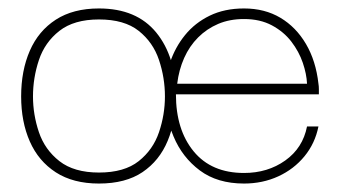

<svg xmlns="http://www.w3.org/2000/svg" viewBox="-20 -424 814 454"><path d="M214 10Q153 10 112 -16.5Q71 -43 50.5 -89.5Q30 -136 30 -196Q30 -257 50.5 -304Q71 -351 112 -377.5Q153 -404 214 -404Q303 -404 349.5 -347Q396 -290 396 -196Q396 -138 376.5 -91Q357 -44 317 -17Q277 10 214 10ZM214 -16Q274 -16 308 -43Q342 -70 356 -111.5Q370 -153 370 -196Q370 -240 356 -282Q342 -324 308 -351Q274 -378 214 -378Q155 -378 120.5 -351Q86 -324 72 -282Q58 -240 58 -196Q58 -153 72 -111.5Q86 -70 120.5 -43Q155 -16 214 -16ZM557 10Q494 10 452.5 -21Q411 -52 390.5 -101Q370 -150 370 -202Q370 -240 382 -276Q394 -312 417.5 -341Q441 -370 476 -387Q511 -404 557 -404Q606 -404 643 -382Q680 -360 703.5 -320Q727 -280 733 -226Q734 -220 734 -213.5Q734 -207 734 -201H396Q396 -117 438 -66Q480 -15 557 -15Q613 -15 654.5 -44.5Q696 -74 706 -125H733Q725 -85 700 -54.5Q675 -24 638 -7Q601 10 557 10ZM399 -226H706Q705 -249 696 -275.5Q687 -302 669 -325.5Q651 -349 623 -364Q595 -379 557 -379Q523 -379 496 -367.5Q469 -356 448.5 -335.5Q428 -315 415.5 -287Q403 -259 399 -226Z"/></svg>

Font: Darker Grotesque Light
Style: Regular
Weight: 300
Designer: Gabriel Lam
Foundry: TypeRant
Version: Version 1.000;gftools[0.9.28]